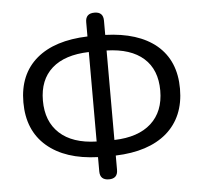

<svg xmlns="http://www.w3.org/2000/svg" viewBox="-53 -803 923 872"><g transform="rotate(-5 408.5 -367.0)"><path d="M409 13Q368 13 368 -27V-92Q219 -97 135.5 -169Q52 -241 52 -369Q52 -497 136 -568Q218 -637 368 -642V-694V-707Q368 -747 409 -747Q449 -747 449 -707V-642Q599 -637 682 -568Q766 -497 766 -369Q766 -241 682 -168Q599 -97 449 -92V-27Q449 13 409 13ZM368 -163V-367V-571Q258 -568 199.5 -516Q141 -464 141 -369Q141 -274 199.5 -220Q258 -166 368 -163ZM449 -163Q558 -166 617 -219.5Q676 -273 676 -368.5Q676 -464 617.5 -516Q559 -568 449 -571V-367Z"/></g></svg>

Font: GenSenRounded TW R
Style: Regular
Weight: 400
Version: Version 1.501;PS 1;hotconv 16.6.51;makeotf.lib2.5.65220